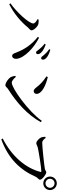

<svg xmlns="http://www.w3.org/2000/svg" viewBox="1040 -1912 919 3040"><g transform="rotate(90 1500.0 -392.5)"><path d="M810 -503C827 -503 838 -514 838 -532C838 -552 829 -569 805 -591C779 -616 737 -637 685 -656L673 -639C717 -606 744 -574 765 -548C784 -523 795 -503 810 -503ZM33 -98 47 -79C188 -147 328 -265 417 -376C437 -399 461 -410 461 -431C461 -465 404 -532 355 -541C332 -546 307 -544 290 -543L284 -526C314 -511 352 -485 352 -460C352 -390 170 -193 33 -98ZM866 -125C894 -125 915 -154 912 -194C899 -322 729 -476 578 -551L564 -532C683 -436 760 -328 812 -191C828 -148 837 -125 866 -125ZM899 -584C915 -584 925 -594 925 -612C925 -633 915 -652 888 -674C864 -695 822 -713 770 -729L758 -713C805 -680 829 -654 851 -629C871 -605 882 -584 899 -584Z M1330 -18C1354 -18 1366 -45 1389 -59C1611 -200 1796 -365 1915 -580L1893 -594C1750 -386 1377 -119 1291 -119C1258 -119 1225 -153 1197 -184L1182 -174C1183 -154 1192 -120 1202 -101C1223 -68 1286 -18 1330 -18ZM1424 -466C1449 -466 1467 -485 1467 -512C1467 -597 1322 -662 1201 -689L1189 -669C1280 -607 1314 -571 1362 -511C1387 -479 1403 -466 1424 -466Z M2173 25 2187 47C2491 -63 2671 -251 2780 -499C2795 -532 2826 -542 2826 -567C2826 -598 2743 -665 2709 -665C2689 -665 2684 -650 2654 -643C2605 -633 2305 -601 2242 -601C2206 -601 2183 -630 2164 -656L2146 -649C2148 -621 2150 -605 2155 -588C2165 -559 2214 -507 2248 -507C2269 -507 2291 -525 2318 -531C2375 -545 2640 -587 2691 -587C2700 -587 2706 -585 2702 -572C2644 -342 2456 -119 2173 25ZM2883 -618C2942 -618 2990 -665 2990 -725C2990 -784 2942 -832 2883 -832C2823 -832 2776 -784 2776 -725C2776 -665 2823 -618 2883 -618ZM2883 -653C2843 -653 2811 -685 2811 -725C2811 -764 2843 -796 2883 -796C2922 -796 2954 -764 2954 -725C2954 -685 2922 -653 2883 -653Z"/></g></svg>

Font: Source Han Serif CN Medium
Style: Regular
Weight: 500
Designer: Ryoko NISHIZUKA 西塚涼子 (kana & ideographs); Frank Grießhammer (Latin, Greek & Cyrillic); Wenlong ZHANG 张文龙 (bopomofo); San
Foundry: Adobe
Version: Version 2.002;hotconv 1.1.0;makeotfexe 2.6.0